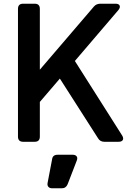

<svg xmlns="http://www.w3.org/2000/svg" viewBox="-20 -765 711 1036"><path d="M105 0Q77 0 77 -28V-717Q77 -745 105 -745H167Q195 -745 195 -717V-389L487 -730Q500 -745 522 -745H603Q621 -745 625.5 -735Q630 -725 619 -711L384 -436L639 -34Q648 -19 642.5 -9.5Q637 0 620 0H543Q520 0 509 -19L303 -341L195 -215V-28Q195 0 167 0ZM262 251Q248 251 241 243Q234 235 237 221L261 95Q264 70 291 70H372Q387 70 393.5 78.5Q400 87 394 102L345 229Q336 251 313 251Z"/></svg>

Font: Pitagon Sans Text SemiBold
Style: Regular
Weight: 600
Designer: Travis Tran
Foundry: Pitagon
Version: Version 1.001; ttfautohint (v1.8.4.7-5d5b);gftools[0.9.26]